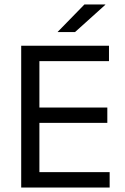

<svg xmlns="http://www.w3.org/2000/svg" viewBox="-20 -845 563 865"><path d="M157.5 0H75.5V-639H157.5ZM474 0H100V-69.5H474ZM463.5 -291.5H122.5V-360.5H463.5ZM471 -569.5H99.5V-639H471ZM240 -701.5 360.5 -825H454.5V-823.5L318 -700.5H240Z"/></svg>

Font: Anek Kannada
Style: Regular
Weight: 400
Version: Version 1.003